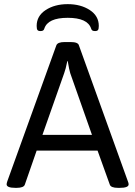

<svg xmlns="http://www.w3.org/2000/svg" viewBox="-20 -905 653 927"><path d="M12 -15Q12 -20 15 -29L252 -686Q258 -702 292 -702H321Q357 -702 361 -686L598 -28Q601 -21 601 -15Q601 2 558 2H550Q515 2 510 -14L451 -178H157L100 -14Q95 2 60 2H55Q12 2 12 -15ZM424 -254 319 -552Q314 -568 307 -610H305Q297 -570 290 -552L185 -254ZM457 -780Q457 -765 453 -760Q449 -755 439 -755Q431 -755 426.5 -757.5Q422 -760 420 -767Q403 -819 307 -819Q211 -819 194 -767Q192 -760 187.5 -757.5Q183 -755 175 -755Q165 -755 161 -760Q157 -765 157 -780Q157 -828 200.5 -856.5Q244 -885 307 -885Q370 -885 413.5 -856.5Q457 -828 457 -780Z"/></svg>

Font: Asap-Regular
Style: Regular
Weight: 400
Designer: Pablo Cosgaya
Foundry: Omnibus-Type
Version: Version 2.000; ttfautohint (v1.8)